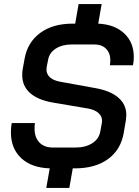

<svg xmlns="http://www.w3.org/2000/svg" viewBox="-20 -825 686 950"><path d="M524 -502Q526 -518 526 -526Q526 -562 505 -583.5Q484 -605 447 -605H335Q288 -605 256 -584.5Q224 -564 218 -529L211 -493Q210 -489 210 -481Q210 -458 227 -442.5Q244 -427 276 -421L452 -389Q526 -376 565.5 -342Q605 -308 605 -256Q605 -249 603 -231L592 -166Q577 -83 514 -37.5Q451 8 351 8H340L323 105H209L226 8Q136 5 85 -42.5Q34 -90 34 -170Q34 -195 38 -216H153Q151 -206 151 -189Q151 -145 175 -120Q199 -95 242 -95H353Q403 -95 436 -116Q469 -137 476 -173L484 -217Q485 -221 485 -227Q485 -250 467 -266Q449 -282 416 -288L239 -318Q166 -331 128 -365.5Q90 -400 90 -453Q90 -471 92 -481L102 -536Q117 -617 179.5 -662.5Q242 -708 339 -708H352L369 -805H483L466 -708Q548 -704 595 -659.5Q642 -615 642 -543Q642 -521 638 -502Z"/></svg>

Font: Bai Jamjuree SemiBold
Style: Italic
Weight: 600
Italic angle: -10°
Version: Version 1.000; ttfautohint (v1.6)